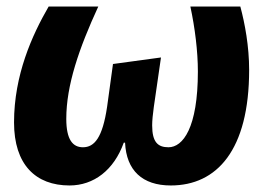

<svg xmlns="http://www.w3.org/2000/svg" viewBox="-20 -551 812 588"><path d="M326 -355 308 -224C294 -129 269 -100 234 -100C203 -100 183 -123 183 -187C183 -290 222 -403 281 -531H129C78 -443 23 -321 23 -176C23 -47 89 17 193 17C267 17 329 -30 359 -114H363C367 -29 416 17 503 17C644 17 743 -91 743 -337C743 -409 730 -479 716 -531H563C577 -466 586 -394 586 -332C586 -159 540 -100 496 -100C464 -100 446 -115 446 -167C446 -182 448 -201 451 -223L473 -375Z"/></svg>

Font: Fira Sans OT
Style: Bold Italic
Weight: 700
Italic angle: -8°
Designer: Carrois Corporate & Edenspiekermann
Foundry: Carrois Corporate GbR & Edenspiekermann AG
Version: Version 2.001